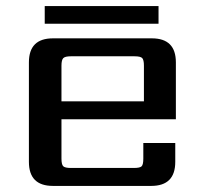

<svg xmlns="http://www.w3.org/2000/svg" viewBox="-20 -611 663 631"><path d="M501 -591V-533H127V-591ZM182 -278H453V-395Q453 -414 447.5 -420Q442 -426 422 -426H213Q194 -426 188 -420Q182 -414 182 -395ZM154 -485H479Q558 -485 558 -406V-219H182V-90Q182 -70 188 -64.5Q194 -59 213 -59H420Q440 -59 445.5 -64.5Q451 -70 451 -90V-141H556V-79Q556 0 477 0H154Q75 0 75 -79V-406Q75 -485 154 -485Z"/></svg>

Font: Sarpanch Medium
Style: Regular
Weight: 500
Designer: Manushi Parikh (Devanagari and Latin), Jyotish Sonowal (Devanagari)
Foundry: Indian Type Foundry
Version: Version 2.004;PS 1.0;hotconv 1.0.78;makeotf.lib2.5.61930; tt